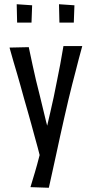

<svg xmlns="http://www.w3.org/2000/svg" viewBox="-20 -737 438 908"><path d="M211 151 124 148Q135 112 145.5 76.5Q156 41 165 5.5Q174 -30 183.5 -65Q193 -100 201.5 -135.5Q210 -171 218 -206.5Q226 -242 234 -278Q243 -324 250.5 -360Q258 -396 265 -433.5Q272 -471 280 -519H369Q360 -487 352.5 -458Q345 -429 337.5 -399.5Q330 -370 321.5 -338Q313 -306 304 -267Q294 -224 284 -180.5Q274 -137 264.5 -93.5Q255 -50 246 -8Q237 34 228 74Q219 114 211 151ZM172 14Q166 -12 158.5 -38.5Q151 -65 143.5 -93Q136 -121 128 -150Q120 -179 111.5 -209Q103 -239 94 -270Q85 -303 77 -331.5Q69 -360 61 -387.5Q53 -415 44 -445Q35 -475 25 -512L116 -514Q127 -464 134.5 -427.5Q142 -391 150 -358.5Q158 -326 168 -286Q176 -255 183 -224Q190 -193 198 -162Q206 -131 214.5 -99.5Q223 -68 232 -35ZM329 -630H261L259 -717L332 -712ZM129 -630H61L59 -717L132 -712Z"/></svg>

Font: Truculenta Medium
Style: Regular
Weight: 500
Version: Version 1.002